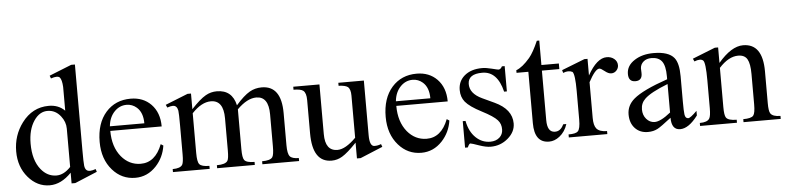

<svg xmlns="http://www.w3.org/2000/svg" viewBox="-44 -916 4709 1152"><g transform="rotate(-5 2310.5 -339.5)"><path d="M503.9 -41.5 369.6 14.6H347.2V-49.8Q285.6 14.6 216.3 14.6Q141.1 14.6 86.9 -48.6Q32.7 -111.8 32.7 -205.1Q32.7 -301.3 88.9 -376.5Q151.9 -460.4 250 -460.9Q309.1 -461.4 347.2 -423.3V-505.9Q347.2 -567.9 347.2 -565.9Q344.7 -610.8 332 -624.5Q319.3 -637.2 278.8 -623.5L272.5 -640.6L406.7 -694.3H429.2V-177.2Q429.2 -104 431.6 -84.5Q434.1 -64.9 444.3 -56.6Q460 -44.4 498.5 -58.6ZM347.2 -84.5V-315.4Q347.2 -356.4 319.8 -391.1Q289.6 -429.7 244.1 -431.2Q193.4 -433.1 158.7 -381.3Q123 -328.1 123 -244.1Q123 -144 168.5 -87.9Q206.5 -41 260.7 -40.5Q305.7 -40 347.2 -84.5Z M915.5 -163.6Q904.8 -92.3 857.4 -41.5Q804.7 14.6 731.9 14.6Q649.9 14.6 594.7 -48.3Q536.6 -114.3 536.6 -218.3Q536.6 -330.6 594.7 -396.5Q651.9 -460.9 744.1 -460.9Q819.3 -460.9 866.7 -412.6Q915.5 -362.3 915.5 -278.8H606Q606 -182.6 654.8 -123Q701.2 -67.4 769.5 -66.4Q858.9 -65.4 900.4 -173.3ZM813.5 -306.6Q813.5 -371.6 777.3 -403.3Q751 -426.3 716.3 -426.3Q675.3 -426.3 644.5 -395.5Q611.3 -361.8 606 -306.6Z M1718.8 0H1497.6V-18.1Q1546.9 -18.1 1560.1 -36.6Q1569.8 -50.8 1569.8 -101.1V-294.4Q1569.8 -402.3 1495.6 -402.3Q1440.9 -402.3 1379.9 -341.3V-101.1Q1379.9 -49.8 1390.6 -35.6Q1403.3 -18.1 1452.1 -18.1V0H1225.1V-18.1Q1276.9 -18.1 1290 -38.6Q1298.3 -51.3 1298.3 -101.1V-294.4Q1298.3 -403.3 1222.2 -403.3Q1166 -403.3 1107.9 -341.3V-101.1Q1107.9 -48.8 1120.1 -34.2Q1133.3 -18.1 1180.2 -18.1V0H959V-18.1Q1004.9 -18.1 1017.6 -38.6Q1025.9 -52.7 1025.9 -101.1V-272.5Q1025.9 -349.1 1023.4 -364.3Q1017.6 -396 992.7 -396Q980 -396 959 -388.7L951.2 -405.8L1086.9 -460H1107.9V-365.7Q1159.2 -421.4 1195.8 -442.4Q1226.6 -460 1262.7 -460Q1355.5 -460 1376.5 -365.7Q1424.3 -420.4 1460.9 -441.4Q1493.7 -460 1533.2 -460Q1651.4 -460 1651.4 -294.4V-101.1Q1651.4 -50.3 1664.8 -34.2Q1678.2 -18.1 1718.8 -18.1Z M2223.6 -41.5 2088.4 14.6H2065.9V-80.6Q2011.7 -23.4 1978 -3.4Q1948.2 14.6 1914.1 14.6Q1798.8 14.6 1798.8 -159.7V-359.9Q1798.8 -403.3 1780.8 -417.5Q1765.6 -429.2 1722.7 -429.2V-447.3H1880.4V-147.9Q1880.4 -46.4 1954.6 -46.4Q2002.4 -46.4 2065.9 -109.9V-363.8Q2065.9 -402.8 2049.3 -416.5Q2034.7 -427.7 1994.1 -429.2V-447.3H2147.9V-118.2Q2147.9 -50.3 2177.7 -50.8Q2198.7 -50.8 2217.3 -58.6Z M2638.2 -163.6Q2627.4 -92.3 2580.1 -41.5Q2527.3 14.6 2454.6 14.6Q2372.6 14.6 2317.4 -48.3Q2259.3 -114.3 2259.3 -218.3Q2259.3 -330.6 2317.4 -396.5Q2374.5 -460.9 2466.8 -460.9Q2542 -460.9 2589.4 -412.6Q2638.2 -362.3 2638.2 -278.8H2328.6Q2328.6 -182.6 2377.4 -123Q2423.8 -67.4 2492.2 -66.4Q2581.5 -65.4 2623 -173.3ZM2536.1 -306.6Q2536.1 -371.6 2500 -403.3Q2473.6 -426.3 2439 -426.3Q2397.9 -426.3 2367.2 -395.5Q2334 -361.8 2328.6 -306.6Z M3021 -112.8Q3021 -62 2976.3 -23.7Q2931.6 14.6 2872.1 14.6Q2844.2 14.6 2804.7 1Q2760.7 -14.6 2751.5 -15.6Q2744.1 -15.6 2734.4 6.8H2717.8V-152.8H2734.4Q2747.1 -86.9 2786.1 -50.3Q2822.8 -15.6 2872.1 -15.6Q2906.7 -15.6 2928.2 -35.2Q2948.2 -53.7 2948.7 -81.5Q2949.7 -116.2 2928.7 -139.2Q2905.8 -165 2835.9 -200.9Q2766.1 -236.8 2739.7 -268.6Q2715.8 -297.9 2715.8 -340.3Q2715.8 -392.6 2753.4 -425.3Q2793.5 -460 2861.3 -460Q2884.8 -460 2919.4 -451.2Q2954.1 -442.4 2958.5 -442.4Q2971.7 -442.4 2980.5 -460H2997.1V-307.6H2980.5Q2950.2 -432.1 2859.4 -432.1Q2774.4 -432.1 2772.9 -373Q2771.5 -314.5 2845.7 -279.8L2918 -246.1Q3021 -198.2 3021 -112.8Z M3335.4 -81.5Q3320.8 -35.2 3286.6 -8.8Q3256.8 14.6 3224.1 14.6Q3135.7 14.6 3135.7 -104V-413.6H3064.5V-429.2Q3102.5 -443.4 3147 -495.6Q3172.9 -526.4 3202.6 -594.7H3217.3V-447.3H3322.3V-413.6H3217.3V-115.2Q3217.3 -43.5 3261.7 -41.5Q3297.9 -40 3316.4 -81.5Z M3674.8 -405.8Q3674.8 -388.2 3662.1 -374.5Q3649.4 -360.8 3630.9 -360.8Q3613.3 -360.8 3592 -378.2Q3570.8 -395.5 3561.5 -395.5Q3536.6 -395.5 3496.1 -319.3V-104Q3496.1 -59.6 3511.7 -40Q3529.8 -18.1 3575.2 -18.1V0H3343.3V-18.1Q3387.2 -18.1 3399.9 -31.2Q3414.6 -46.4 3414.6 -101.1V-274.4Q3414.6 -372.6 3399.9 -389.6Q3375.5 -402.3 3343.3 -388.7L3338.4 -405.8L3477.1 -460H3496.1V-359.9Q3551.8 -460 3611.3 -460Q3638.2 -460 3656.5 -444.6Q3674.8 -429.2 3674.8 -405.8Z M4120.1 -64.5Q4065.4 8.8 4013.7 8.8Q3961.4 8.8 3961.4 -64.5Q3898.9 -15.6 3878.4 -4.9Q3853 8.8 3819.3 8.8Q3771.5 8.8 3741.9 -22.7Q3712.4 -54.2 3712.4 -106Q3712.4 -160.6 3757.3 -198.7Q3812 -245.1 3961.4 -296.4V-314.5Q3961.4 -377.4 3941.4 -404.3Q3921.4 -431.2 3877.9 -431.2Q3848.6 -431.2 3830.3 -415.5Q3812 -399.9 3810.5 -376L3811.5 -347.2Q3813 -301.3 3771 -301.3Q3729.5 -301.3 3729.5 -348.1Q3729.5 -398.9 3779.3 -430.2Q3825.7 -460 3893.1 -460Q3983.9 -460 4017.1 -418.9Q4043.5 -386.2 4043.5 -307.6V-154.8Q4043.5 -97.7 4046.4 -77.1Q4049.8 -52.7 4067.4 -52.7Q4080.6 -52.7 4120.1 -92.3ZM3961.4 -96.2V-267.6Q3857.4 -227.1 3821.8 -192.4Q3794.9 -167 3794.9 -128.9Q3794.9 -94.7 3814.9 -71.5Q3835 -48.3 3863.3 -47.4Q3899.9 -46.4 3961.4 -96.2Z M4619.6 0H4395.5V-18.1Q4443.8 -18.1 4456.5 -33.7Q4468.3 -47.9 4468.3 -101.1V-283.7Q4468.3 -345.7 4452.6 -373Q4437 -400.4 4397.9 -400.4Q4340.3 -400.4 4282.7 -336.9V-101.1Q4282.7 -50.8 4292.5 -37.1Q4305.7 -18.1 4356 -18.1V0H4133.8V-18.1Q4179.2 -18.1 4191.9 -39.1Q4201.2 -53.7 4201.2 -101.1V-267.6Q4201.2 -377 4186.5 -389.6Q4170.4 -403.3 4133.8 -388.7L4126 -405.8L4262.7 -460H4282.7V-366.7Q4361.8 -460 4432.6 -460Q4550.3 -460 4550.3 -292.5V-101.1Q4550.3 -53.2 4559.6 -39.1Q4573.2 -18.1 4619.6 -18.1Z"/></g></svg>

Font: Dai Banna SIL Book
Style: Regular
Weight: 400
Designer: Victor Gaultney
Foundry: SIL International
Version: Version 2.000